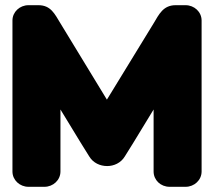

<svg xmlns="http://www.w3.org/2000/svg" viewBox="-20 -720 825 740"><path d="M657 -700C609 -700 593 -665 572 -630C513 -533 451 -433 392 -336L213 -630C191 -666 176 -700 128 -700H90C56 -700 28 -674 28 -641V-59C28 -26 56 0 90 0H151C185 0 213 -26 213 -59V-298C239 -256 265 -212 291 -170C302 -153 313 -134 324 -117C339 -92 366 -80 393 -80C419 -80 446 -92 461 -117C472 -134 483 -153 494 -170C520 -212 546 -256 572 -298V-59C572 -26 599 0 634 0H695C729 0 757 -26 757 -59V-641C757 -674 729 -700 695 -700Z"/></svg>

Font: Periwinkle
Style: Bold
Weight: 700
Version: Version 2.001